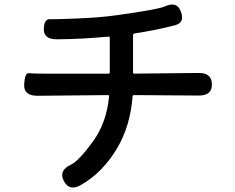

<svg xmlns="http://www.w3.org/2000/svg" viewBox="-20 -788 1040 850"><path d="M340 30Q288 61 263 14Q238 -33 294 -59Q328 -75 390 -159.5Q452 -244 463 -362Q463 -367 458 -367L146 -364Q84 -364 87 -415Q90 -466 107 -464Q124 -462 174 -462H461Q466 -462 466 -467V-621Q466 -626 461 -626Q347 -615 234 -614Q173 -613 174 -659Q175 -704 200.5 -703Q226 -702 317 -706Q423 -710 499 -721Q679 -746 708 -759Q764 -785 781 -736Q799 -687 754 -676Q673 -655 576 -640Q569 -639 569 -632V-467Q569 -462 574 -462L858 -465Q918 -466 918 -415Q919 -364 858 -365L573 -367Q567 -367 567 -361Q557 -230 498 -131Q435 -25 340 30Z"/></svg>

Font: Resource Han Rounded CN Medium
Style: Regular
Weight: 500
Designer: Cyano Hao (round all glyphs); Ryoko NISHIZUKA 西塚涼子 (kana, bopomofo & ideographs); Paul D. Hunt (Latin, Greek & Cyrillic)
Foundry: Cyano Hao
Version: 0.990